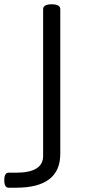

<svg xmlns="http://www.w3.org/2000/svg" viewBox="-91 -625 411 895"><path d="M190 -582V92Q190 250 -16 250H-51Q-71 250 -71 215Q-71 180 -51 180H-16Q110 180 110 102V-582Q110 -605 150 -605Q190 -605 190 -582Z"/></svg>

Font: Offside
Style: Regular
Weight: 400
Designer: Eduardo Rodriguez Tunni
Foundry: Eduardo Rodriguez Tunni
Version: Version 1.002; ttfautohint (v1.8.4.7-5d5b);gftools[0.9.23]